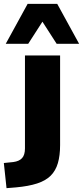

<svg xmlns="http://www.w3.org/2000/svg" viewBox="-71 -787 432 1000"><path d="M-37 193 -51 62 -2 57Q29 53 44 36.5Q59 20 59 -14V-498H242V-31Q242 23 230.5 62.5Q219 102 193 128Q167 154 122.5 168.5Q78 183 12 189ZM-41 -559 73 -767H227L341 -559H224L150 -674L76 -559Z"/></svg>

Font: Nunito Sans 10pt Black
Style: Regular
Weight: 900
Designer: Vernon Adams
Foundry: Vernon Adams
Version: Version 3.101;gftools[0.9.27]